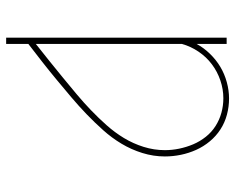

<svg xmlns="http://www.w3.org/2000/svg" viewBox="-92 -486 783 640"><g transform="rotate(90 300.0 -166.5)"><path d="M106 205V-530H127V-430Q140 -454 160 -474.5Q180 -495 203.5 -509Q227 -523 254.5 -530.5Q282 -538 309 -538Q336 -538 362.5 -531Q389 -524 411.5 -509.5Q434 -495 451.5 -474Q469 -453 480 -428.5Q491 -404 496.5 -377.5Q502 -351 502 -324Q502 -286 490.5 -249Q479 -212 459.5 -179.5Q440 -147 414.5 -118.5Q389 -90 361.5 -63.5Q334 -37 305 -12.5Q276 12 246.5 36.5Q217 61 187 84.5Q157 108 127 131V205ZM127 106Q155 84 183 61.5Q211 39 239 16Q267 -7 294.5 -30Q322 -53 348 -78Q374 -103 398 -130Q422 -157 440.5 -187.5Q459 -218 470 -253Q481 -288 481 -324Q481 -348 476 -372Q471 -396 461.5 -418.5Q452 -441 436.5 -460.5Q421 -480 400.5 -493Q380 -506 356.5 -512.5Q333 -519 308 -519Q278 -519 248.5 -509Q219 -499 194.5 -480.5Q170 -462 152.5 -436Q135 -410 127 -381Z"/></g></svg>

Font: Iosevka Curly Slab ThEx
Style: Regular
Weight: 100
Width: 7
Monospace: yes
Designer: Belleve Invis
Foundry: Belleve Invis
Version: Version 11.1.0; ttfautohint (v1.8.3)